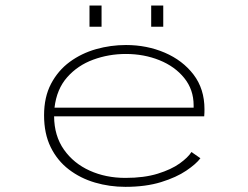

<svg xmlns="http://www.w3.org/2000/svg" viewBox="-20 -678 915 708"><path d="M442.5 11Q384 11 330.2 -4.8Q276.5 -20.5 234 -53Q191.5 -85.5 167 -135.2Q142.5 -185 142.5 -253Q142.5 -320 168.2 -369Q194 -418 237.2 -449.8Q280.5 -481.5 334.2 -496.8Q388 -512 444.5 -512Q521.5 -512 587.5 -483.8Q653.5 -455.5 693.8 -402.8Q734 -350 734 -275.5Q734 -270.5 733.8 -262.2Q733.5 -254 733 -249H179.5Q180 -177 215.8 -126.2Q251.5 -75.5 310.8 -48.8Q370 -22 442.5 -22Q511.5 -22 561.5 -37.5Q611.5 -53 642.5 -75.2Q673.5 -97.5 686 -117.5L719 -94.5Q703.5 -73.5 667 -48.8Q630.5 -24 574 -6.5Q517.5 11 442.5 11ZM444 -479Q381 -479 323.8 -458Q266.5 -437 227.8 -393.2Q189 -349.5 181 -281H694V-289.5Q694 -347.5 659.5 -390.2Q625 -433 568 -456Q511 -479 444 -479ZM310 -657.5H354.5V-579.5H310ZM537.5 -657.5H582V-579.5H537.5Z"/></svg>

Font: Trispace SemiExpanded Thin
Style: Regular
Weight: 100
Width: 6
Designer: Tyler Finck
Foundry: Etcetera Type Company
Version: Version 1.210; ttfautohint (v1.8.3)